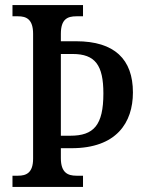

<svg xmlns="http://www.w3.org/2000/svg" viewBox="-20 -734 572 754"><path d="M29 0H306V-44H280C246 -44 219 -56 219 -113V-152H261C437 -152 502 -252 502 -371C502 -501 430 -572 279 -572H219V-601C219 -659 245 -670 280 -670H306V-714H29V-670H51C83 -670 110 -659 110 -601V-111C110 -55 83 -44 51 -44H29ZM256 -201H219V-522H265C354 -522 386 -478 386 -367C386 -242 348 -201 256 -201Z"/></svg>

Font: Noto Serif Hebrew Condensed Medium
Style: Regular
Weight: 500
Width: 3
Designer: Monotype Design Team
Foundry: Monotype Imaging Inc.
Version: Version 2.004